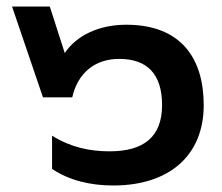

<svg xmlns="http://www.w3.org/2000/svg" viewBox="-20 -560 683 590"><path d="M328 10C500 10 606 -82 606 -237C606 -380 537 -484 368 -484C285 -484 216 -452 179 -397L133 -540H17L112 -261H202C219 -336 272 -379 346 -379C432 -379 478 -333 478 -237C478 -138 420 -95 317 -95C256 -95 198 -107 140 -143V-41C192 -6 257 10 328 10Z"/></svg>

Font: Kanit Medium
Style: Regular
Weight: 500
Designer: Katatrad Team
Foundry: CadsonDemak
Version: Version 1.000;PS 001.000;hotconv 1.0.88;makeotf.lib2.5.64775